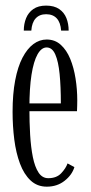

<svg xmlns="http://www.w3.org/2000/svg" viewBox="-20 -672 331 702"><path d="M151 10.5Q116 10.5 91.8 -12.2Q67.5 -35 53 -74Q38.5 -113 32.2 -162Q26 -211 26 -263Q26 -328.5 35.5 -378.2Q45 -428 62.2 -461Q79.5 -494 102 -510.8Q124.5 -527.5 150.5 -527.5Q181 -527.5 202.2 -508.2Q223.5 -489 236.8 -456.8Q250 -424.5 256.2 -385Q262.5 -345.5 262.5 -305Q262.5 -295 262.2 -285Q262 -275 261.5 -265.5H80.5V-294H202.5Q202.5 -355 198 -401Q193.5 -447 182.2 -472.8Q171 -498.5 150.5 -498.5Q131.5 -498.5 117.2 -473.2Q103 -448 95.2 -398.8Q87.5 -349.5 87.5 -277Q87.5 -225.5 90.2 -179.2Q93 -133 100.2 -97.2Q107.5 -61.5 121 -41Q134.5 -20.5 156.5 -20.5Q187 -20.5 204 -38.8Q221 -57 227 -74.5L252 -61Q243.5 -32.5 216.2 -11Q189 10.5 151 10.5ZM148.5 -651.5Q178 -651.5 196.2 -639Q214.5 -626.5 222.8 -605.8Q231 -585 231 -560H203.5Q201.5 -589.5 187.5 -604.8Q173.5 -620 148.5 -620Q124.5 -620 110.5 -604.8Q96.5 -589.5 94.5 -560H67Q67 -585 75.5 -605.8Q84 -626.5 102 -639Q120 -651.5 148.5 -651.5Z"/></svg>

Font: Imbue 24pt Light
Style: Regular
Weight: 300
Designer: Tyler Finck
Foundry: Etcetera Type Company
Version: Version 1.102